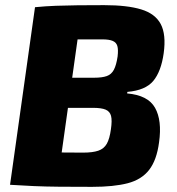

<svg xmlns="http://www.w3.org/2000/svg" viewBox="-20 -718 688 746"><path d="M385 -698Q474 -698 528.5 -681.5Q583 -665 604.5 -624.5Q626 -584 616 -511Q606 -440 575.5 -403.5Q545 -367 475 -361L474 -355Q555 -348 582.5 -299Q610 -250 598 -165Q589 -96 559.5 -58Q530 -20 476 -6Q422 8 338 8Q264 8 210 7.5Q156 7 111 5Q66 3 19 0L46 -128Q71 -127 141.5 -126Q212 -125 303 -125Q340 -125 362 -132.5Q384 -140 395 -159.5Q406 -179 411 -216Q416 -250 411.5 -267.5Q407 -285 390.5 -292Q374 -299 341 -299H75L91 -416H345Q377 -416 395 -422.5Q413 -429 422.5 -447Q432 -465 437 -499Q440 -525 436 -539Q432 -553 418 -559Q404 -565 378 -565Q317 -565 271 -565Q225 -565 189 -564.5Q153 -564 119 -562L116 -690Q157 -694 196.5 -695.5Q236 -697 281.5 -697.5Q327 -698 385 -698ZM299 -690 202 0H19L116 -690Z"/></svg>

Font: Exo 2 ExtraBold
Style: Italic
Weight: 800
Italic angle: -8°
Designer: Natanael Gama
Foundry: Natanael Gama
Version: Version 2.010